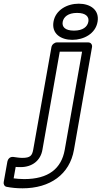

<svg xmlns="http://www.w3.org/2000/svg" viewBox="-44 -783 551 1041"><path d="M68 123C130 123 176 88 186 29L280 -503H401L307 29C289 131 219 188 87 188C66 188 46 186 30 184L41 122C51 123 58 123 68 123ZM77 73C60 73 45 70 29 68C7 65 -2 83 -4 93L-24 205C-26 215 -20 228 -8 230C18 235 46 238 78 238C228 238 334 162 357 29L455 -528C457 -539 450 -553 435 -553H264C253 -553 238 -543 235 -528L136 29C130 61 120 73 77 73ZM357 -617C308 -617 291 -638 296 -665C301 -691 325 -713 374 -713C423 -713 440 -691 435 -665C430 -638 406 -617 357 -617ZM348 -567C410 -567 474 -600 485 -665C496 -729 446 -763 383 -763C320 -763 257 -729 246 -665C235 -600 286 -567 348 -567Z"/></svg>

Font: Asimov
Style: XWidOuIt
Weight: 500
Designer: Google
Version: Version 2.000980; 2014